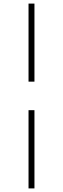

<svg xmlns="http://www.w3.org/2000/svg" viewBox="-20 -857 350 1070"><path d="M139 -837H172V-402H139ZM139 -243H172V193H139Z"/></svg>

Font: BioRhyme ExtraBold ExtraLight
Style: Regular
Weight: 250
Version: Version 1.600;gftools[0.9.33]